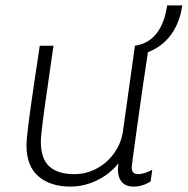

<svg xmlns="http://www.w3.org/2000/svg" viewBox="-20 -680 694 710"><path d="M527 -487Q511 -383 489 -225.5Q467 -68 467 -61Q467 -36 490 -36Q513 -36 543 -52L537 -9Q507 10 474 10Q445 10 430.5 -7Q416 -24 416 -54Q416 -60 418 -76Q386 -36 338.5 -13Q291 10 241 10Q166 10 122 -28Q78 -66 78 -142Q78 -163 84.5 -215.5Q91 -268 97.5 -311.5Q104 -355 107 -377L127 -511H178L172 -471Q156 -363 143.5 -272Q131 -181 131 -157Q131 -93 162.5 -64.5Q194 -36 255 -36Q299 -36 338 -57Q377 -78 403 -115Q429 -152 435 -197L479 -511Q529 -518 559 -556.5Q589 -595 598 -660H654Q645 -597 613 -552.5Q581 -508 527 -487Z"/></svg>

Font: Chivo Thin Italic
Style: Regular
Weight: 100
Italic angle: -8.05°
Designer: Hector Gatti
Foundry: Omnibus-Type
Version: Version 1.007